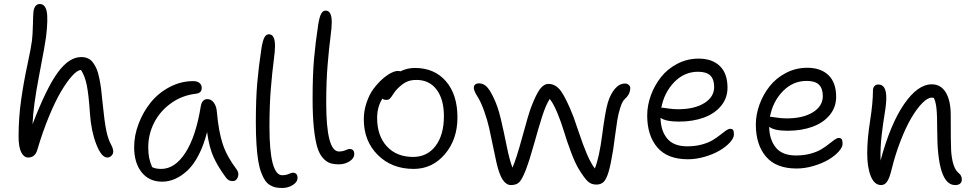

<svg xmlns="http://www.w3.org/2000/svg" viewBox="-20 -855 4887 963"><path d="M121.1 -64.9Q100.1 -64.9 86.7 -90.8Q73.2 -116.7 73.2 -169.9Q73.2 -265.6 86.2 -355.5Q99.1 -445.3 117.2 -528.8Q135.3 -612.3 140.1 -649.9Q144 -680.2 145 -729.7Q146 -779.3 147.9 -797.9Q153.8 -835 180.2 -835Q207 -834 214.4 -796.9Q221.7 -759.8 210.9 -668.9Q207 -636.7 176.8 -479.5Q146.5 -322.3 143.1 -231.9Q214.4 -417 270.8 -492.9Q327.1 -568.8 387.2 -568.8Q406.2 -568.8 420.9 -562.3Q435.5 -555.7 446.3 -541.3Q457 -526.9 464.6 -509.3Q472.2 -491.7 477.8 -464.1Q483.4 -436.5 487.1 -409.2Q490.7 -381.8 494.1 -342.8Q503.9 -244.1 513.2 -199.7Q522.5 -155.3 538.1 -127.9Q547.9 -108.4 547.9 -95.2Q547.9 -83 539.1 -74Q530.3 -64.9 518.1 -64.9Q488.8 -64.9 462.9 -131.6Q437 -198.2 431.2 -285.2Q424.8 -381.8 415 -428.7Q405.3 -475.6 386.2 -503.9Q369.1 -503.9 343 -475.8Q316.9 -447.8 287.4 -398.2Q257.8 -348.6 225.6 -270.8Q193.4 -192.9 167 -103Q155.8 -64.9 121.1 -64.9Z M793 56.2Q728 56.2 690.4 9Q652.8 -38.1 652.8 -117.2Q652.8 -175.8 675.5 -235.1Q698.2 -294.4 736.6 -341.8Q774.9 -389.2 831.3 -418.7Q887.7 -448.2 949.7 -448.2Q968.3 -448.2 980 -439.2Q991.7 -430.2 991.7 -414.1Q991.7 -387.7 961.9 -384.8Q891.6 -376.5 836.4 -336.2Q781.2 -295.9 752.4 -238.3Q723.6 -180.7 723.6 -117.2Q723.6 -87.9 727.5 -66.4Q731.4 -44.9 742.7 -17.1Q759.3 -7.8 788.6 -7.8Q857.4 -7.8 909.9 -88.9Q962.4 -169.9 986.8 -320.8Q993.2 -357.9 1020 -357.9Q1039.6 -357.9 1052.7 -339.8Q1065.9 -321.8 1067.9 -292Q1076.7 -194.3 1097.2 -132.3Q1117.7 -70.3 1167 -4.9Q1180.2 12.2 1173.1 32.7Q1166 53.2 1147.9 53.2Q1134.8 53.2 1126.7 48.3Q1118.7 43.5 1110.8 32.2Q1073.7 -18.1 1051.5 -66.2Q1029.3 -114.3 1018.6 -192.9Q1002.4 -127.9 976.8 -78.4Q951.2 -28.8 920.7 -0.2Q890.1 28.3 858.2 42.2Q826.2 56.2 793 56.2Z M1395.5 87.9Q1377 87.9 1362.8 85Q1348.6 82 1334.2 73.5Q1319.8 64.9 1309.6 49.8Q1299.3 34.7 1290 10Q1280.8 -14.6 1275.1 -48.8Q1269.5 -83 1266.4 -131.1Q1263.2 -179.2 1263.2 -240.2Q1263.2 -358.9 1270.3 -439.5Q1277.3 -520 1291.5 -613.8Q1297.9 -652.3 1306.4 -667.7Q1314.9 -683.1 1328.6 -683.1Q1359.4 -683.1 1359.4 -624Q1359.4 -598.1 1352.5 -547.6Q1345.7 -497.1 1338.6 -412.6Q1331.5 -328.1 1331.5 -220.2Q1331.5 23.9 1395.5 23.9Q1413.6 23.9 1428 17.6Q1442.4 11.2 1448.2 11.2Q1472.2 11.2 1472.2 37.1Q1472.2 58.1 1448.5 73Q1424.8 87.9 1395.5 87.9Z M1680.2 -30.8Q1653.8 -30.8 1635.5 -36.9Q1617.2 -43 1599.4 -62.7Q1581.5 -82.5 1571 -117.9Q1560.5 -153.3 1554.2 -213.6Q1547.9 -273.9 1547.9 -358.9Q1547.9 -477.5 1554.9 -558.3Q1562 -639.2 1576.2 -732.9Q1582.5 -771 1591.1 -786.4Q1599.6 -801.8 1613.3 -801.8Q1644 -801.8 1644 -743.2Q1644 -717.3 1637.2 -666.5Q1630.4 -615.7 1623.3 -531.2Q1616.2 -446.8 1616.2 -338.9Q1616.2 -95.2 1680.2 -95.2Q1698.2 -95.2 1712.6 -101.6Q1727.1 -107.9 1732.9 -107.9Q1756.8 -107.9 1756.8 -82Q1756.8 -61 1733.2 -45.9Q1709.5 -30.8 1680.2 -30.8Z M2054.7 -7.8Q1945.3 -7.8 1875 -77.6Q1804.7 -147.5 1804.7 -255.9Q1804.7 -299.3 1818.4 -339.8Q1832 -380.4 1852.5 -408.2Q1873 -436 1896.7 -457.3Q1920.4 -478.5 1940.9 -488.8Q1961.4 -499 1974.6 -499Q1984.9 -499 1987.8 -497.1Q2022.9 -514.2 2060.5 -514.2Q2159.2 -514.2 2216.8 -447.3Q2274.4 -380.4 2274.4 -266.1Q2274.4 -155.8 2211.4 -81.8Q2148.4 -7.8 2054.7 -7.8ZM1871.6 -263.2Q1871.6 -173.8 1920.4 -120.8Q1969.2 -67.9 2051.8 -67.9Q2123 -67.9 2164.8 -123.3Q2206.5 -178.7 2206.5 -272Q2206.5 -356.9 2169.9 -405.5Q2133.3 -454.1 2068.8 -454.1Q2037.6 -454.1 2017.1 -443.6Q1996.6 -433.1 1973.6 -410.2Q1961.4 -397.9 1951.7 -382.3Q1941.9 -366.7 1935.5 -360.4Q1929.2 -354 1917.5 -354Q1903.8 -354 1898.4 -360.8Q1871.6 -320.3 1871.6 -263.2Z M2542.5 73.2Q2520 73.2 2502.2 47.6Q2484.4 22 2470.2 -39.1Q2464.8 -62.5 2453.1 -119.9Q2441.4 -177.2 2433.1 -214.4Q2424.8 -251.5 2408.2 -298.6Q2391.6 -345.7 2371.1 -377Q2353 -406.2 2357.2 -421.6Q2361.3 -437 2383.3 -437Q2401.9 -437 2418.2 -422.9Q2434.6 -408.7 2454.1 -368.2Q2476.6 -323.7 2492.2 -257.3Q2507.8 -190.9 2521.5 -122.1Q2535.2 -53.2 2550.3 -14.2Q2568.8 -54.7 2600.1 -169.7Q2631.3 -284.7 2644.5 -318.8Q2668.9 -382.3 2688.2 -408.2Q2707.5 -434.1 2731.4 -434.1Q2767.6 -434.1 2793.9 -397.5Q2820.3 -360.8 2856.4 -269Q2861.8 -255.4 2883.3 -190.9Q2904.8 -126.5 2923.8 -82Q2942.9 -37.6 2963.4 -9.8Q2985.4 -63 3000.5 -179.7Q3015.6 -296.4 3028.3 -338.9Q3041.5 -383.3 3064.2 -409.7Q3086.9 -436 3115.2 -436Q3125.5 -436 3133.3 -429.4Q3141.1 -422.9 3141.1 -414.1Q3141.1 -382.3 3114.3 -358.9Q3101.1 -347.2 3091.1 -315.2Q3081.1 -283.2 3076.4 -254.2Q3071.8 -225.1 3064.9 -173.6Q3058.1 -122.1 3055.2 -103Q3043.5 -29.8 3032.5 6.8Q3021.5 43.5 3007.8 57.1Q2994.1 70.8 2971.2 70.8Q2945.8 70.8 2928.7 55.2Q2911.6 39.6 2882.3 -7.8Q2863.3 -40 2843.3 -93.8Q2823.2 -147.5 2809.3 -193.8Q2795.4 -240.2 2775.9 -287.6Q2756.3 -335 2737.3 -358.9Q2717.3 -328.1 2698.5 -268.6Q2679.7 -209 2657.7 -129.9Q2635.7 -50.8 2616.2 0Q2598.6 44.4 2584.5 58.8Q2570.3 73.2 2542.5 73.2Z M3430.2 -56.2Q3327.6 -56.2 3276.9 -115.7Q3226.1 -175.3 3226.1 -275.9Q3226.1 -326.2 3244.4 -376.5Q3262.7 -426.8 3295.2 -468Q3327.6 -509.3 3377.2 -535.2Q3426.8 -561 3483.9 -561Q3551.8 -561 3590.3 -523.9Q3628.9 -486.8 3628.9 -415Q3628.9 -363.3 3596.9 -324.2Q3564.9 -285.2 3510 -265.1Q3455.1 -245.1 3385.3 -245.1Q3318.8 -245.1 3293 -264.2Q3293.9 -199.7 3326.2 -160.4Q3358.4 -121.1 3427.2 -121.1Q3466.8 -121.1 3500 -130.1Q3533.2 -139.2 3554.4 -152.1Q3575.7 -165 3591.8 -178Q3607.9 -190.9 3620.6 -200Q3633.3 -209 3642.1 -209Q3653.3 -209 3657.2 -202.4Q3661.1 -195.8 3661.1 -180.2Q3661.1 -162.6 3641.1 -140.6Q3621.1 -118.7 3589.6 -100.1Q3558.1 -81.5 3514.9 -68.8Q3471.7 -56.2 3430.2 -56.2ZM3303.2 -314.9Q3307.1 -314.9 3331.3 -311Q3355.5 -307.1 3380.9 -307.1Q3462.9 -307.1 3512.5 -337.9Q3562 -368.7 3562 -418.9Q3562 -457 3542.7 -476.1Q3523.4 -495.1 3481 -495.1Q3412.1 -495.1 3361.6 -442.9Q3311 -390.6 3296.9 -314Z M3975.1 -9.8Q3872.6 -9.8 3821.8 -69.6Q3771 -129.4 3771 -230Q3771 -280.3 3789.3 -330.6Q3807.6 -380.9 3840.1 -422.1Q3872.6 -463.4 3922.1 -489.3Q3971.7 -515.1 4028.8 -515.1Q4096.7 -515.1 4135.3 -478Q4173.8 -440.9 4173.8 -369.1Q4173.8 -317.4 4141.8 -278.3Q4109.9 -239.3 4054.9 -219.2Q4000 -199.2 3930.2 -199.2Q3862.8 -199.2 3837.9 -219.2Q3838.9 -154.8 3871.1 -115Q3903.3 -75.2 3972.2 -75.2Q4011.7 -75.2 4044.9 -84.2Q4078.1 -93.3 4099.4 -106.2Q4120.6 -119.1 4136.7 -132.1Q4152.8 -145 4165.5 -154.1Q4178.2 -163.1 4187 -163.1Q4197.8 -163.1 4201.9 -156.2Q4206.1 -149.4 4206.1 -133.8Q4206.1 -116.2 4186 -94.2Q4166 -72.3 4134.5 -53.7Q4103 -35.2 4059.8 -22.5Q4016.6 -9.8 3975.1 -9.8ZM3848.1 -269Q3852.1 -269 3876.2 -265.1Q3900.4 -261.2 3925.8 -261.2Q4007.8 -261.2 4057.4 -292Q4106.9 -322.8 4106.9 -373Q4106.9 -411.1 4087.6 -430.2Q4068.4 -449.2 4025.9 -449.2Q3957 -449.2 3906.5 -397.5Q3856 -345.7 3841.8 -269Z M4770.5 73.2Q4680.7 73.2 4680.7 -201.2Q4680.7 -276.4 4677 -311Q4673.3 -345.7 4663.6 -363.8Q4659.2 -365.2 4653.3 -365.2Q4632.8 -365.2 4606 -338.1Q4579.1 -311 4551.8 -264.9Q4524.4 -218.8 4497.8 -150.9Q4471.2 -83 4452.6 -7.8Q4441.9 37.1 4429.9 55.2Q4418 73.2 4399.4 73.2Q4365.7 73.2 4347.7 29.1Q4329.6 -15.1 4329.6 -86.9Q4329.6 -157.2 4344 -248.5Q4358.4 -339.8 4358.4 -400.9Q4358.4 -414.1 4365.5 -422.6Q4372.6 -431.2 4385.3 -431.2Q4425.3 -431.2 4425.3 -365.2Q4425.3 -333 4417.2 -285.4Q4409.2 -237.8 4402.1 -177.5Q4395 -117.2 4396.5 -49.8Q4445.8 -232.9 4514.4 -332.5Q4583 -432.1 4653.3 -432.1Q4699.2 -432.1 4723.9 -391.1Q4748.5 -350.1 4748.5 -277.8Q4748.5 -131.8 4750.5 -100.1Q4755.9 -20 4783.2 8.3Q4786.1 11.7 4789.6 14.2Q4804.2 25.9 4804.2 45.9Q4804.2 57.6 4796.1 65.4Q4788.1 73.2 4770.5 73.2Z"/></svg>

Font: Shantell Sans Bouncy
Style: Regular
Weight: 300
Designer: Stephen Nixon, Anya Danilova, Shantell Martin
Foundry: Arrow Type
Version: Version 1.006;[9816181b4]